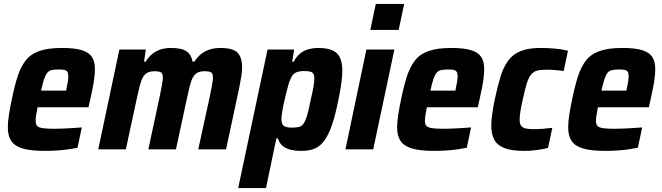

<svg xmlns="http://www.w3.org/2000/svg" viewBox="-20 -763 3383 981"><path d="M210 8Q137 8 95.5 -4.5Q54 -17 37 -43.5Q20 -70 20 -112Q20 -140 25.5 -175.5Q31 -211 40 -254Q54 -323 70 -372.5Q86 -422 111.5 -454.5Q137 -487 181.5 -502.5Q226 -518 296 -518Q362 -518 398.5 -506.5Q435 -495 450 -471.5Q465 -448 465 -410Q465 -391 462 -366Q459 -341 453.5 -313.5Q448 -286 441 -254L432 -215H172Q168 -194 165 -176.5Q162 -159 162 -147Q162 -128 170 -119.5Q178 -111 199.5 -108Q221 -105 260 -105Q277 -105 300 -106Q323 -107 348.5 -108.5Q374 -110 398 -112L376 -8Q357 -4 329 0Q301 4 270 6Q239 8 210 8ZM190 -300H318L320 -312Q325 -334 327 -348.5Q329 -363 329 -373Q329 -389 324 -396.5Q319 -404 308 -406Q297 -408 279 -408Q257 -408 243 -404.5Q229 -401 220.5 -390Q212 -379 205 -357.5Q198 -336 190 -300Z M482 0 590 -510H725L716 -448H724Q740 -473 759.5 -488.5Q779 -504 802.5 -511Q826 -518 852 -518Q909 -518 933.5 -500.5Q958 -483 964 -448H973Q989 -473 1009.5 -488.5Q1030 -504 1054.5 -511Q1079 -518 1106 -518Q1170 -518 1193.5 -494Q1217 -470 1217 -419Q1217 -400 1213 -374Q1209 -348 1203 -318L1135 0H993L1053 -275Q1060 -308 1064 -331.5Q1068 -355 1068 -367Q1068 -388 1058 -393.5Q1048 -399 1025 -399Q1003 -399 989.5 -392Q976 -385 966.5 -369Q957 -353 950 -325Q943 -297 934 -255L879 0H738L797 -275Q804 -308 808 -331.5Q812 -355 812 -367Q812 -388 802 -393.5Q792 -399 770 -399Q748 -399 734 -392Q720 -385 710.5 -368.5Q701 -352 694 -324.5Q687 -297 678 -255L623 0Z M1197 198 1347 -510H1483L1473 -448H1481Q1496 -477 1516.5 -492Q1537 -507 1560 -512.5Q1583 -518 1604 -518Q1648 -518 1675 -507.5Q1702 -497 1715.5 -471.5Q1729 -446 1729 -401Q1729 -374 1724 -337.5Q1719 -301 1709 -253Q1694 -177 1677 -127Q1660 -77 1639 -47Q1618 -17 1589.5 -4.5Q1561 8 1521 8Q1490 8 1465 2Q1440 -4 1423.5 -18Q1407 -32 1400 -56H1392L1339 198ZM1472 -111Q1494 -111 1508 -114.5Q1522 -118 1531.5 -132Q1541 -146 1549.5 -175Q1558 -204 1568 -255Q1578 -297 1582 -322Q1586 -347 1586 -363Q1586 -379 1580.5 -387Q1575 -395 1563 -397.5Q1551 -400 1532 -400Q1514 -400 1501 -396Q1488 -392 1479 -383Q1470 -374 1463 -357Q1458 -346 1452.5 -326Q1447 -306 1441 -281.5Q1435 -257 1429.5 -232Q1424 -207 1421 -186.5Q1418 -166 1418 -155Q1418 -129 1430 -120Q1442 -111 1472 -111Z M1872 -610 1900 -743H2045L2017 -610ZM1745 0 1852 -510H1995L1887 0Z M2199 8Q2126 8 2084.5 -4.5Q2043 -17 2026 -43.5Q2009 -70 2009 -112Q2009 -140 2014.5 -175.5Q2020 -211 2029 -254Q2043 -323 2059 -372.5Q2075 -422 2100.5 -454.5Q2126 -487 2170.5 -502.5Q2215 -518 2285 -518Q2351 -518 2387.5 -506.5Q2424 -495 2439 -471.5Q2454 -448 2454 -410Q2454 -391 2451 -366Q2448 -341 2442.5 -313.5Q2437 -286 2430 -254L2421 -215H2161Q2157 -194 2154 -176.5Q2151 -159 2151 -147Q2151 -128 2159 -119.5Q2167 -111 2188.5 -108Q2210 -105 2249 -105Q2266 -105 2289 -106Q2312 -107 2337.5 -108.5Q2363 -110 2387 -112L2365 -8Q2346 -4 2318 0Q2290 4 2259 6Q2228 8 2199 8ZM2179 -300H2307L2309 -312Q2314 -334 2316 -348.5Q2318 -363 2318 -373Q2318 -389 2313 -396.5Q2308 -404 2297 -406Q2286 -408 2268 -408Q2246 -408 2232 -404.5Q2218 -401 2209.5 -390Q2201 -379 2194 -357.5Q2187 -336 2179 -300Z M2658 8Q2594 8 2557 -6.5Q2520 -21 2505 -50Q2490 -79 2490 -121Q2490 -145 2495 -181Q2500 -217 2509 -260Q2523 -325 2538 -373.5Q2553 -422 2577 -454Q2601 -486 2640.5 -502Q2680 -518 2741 -518Q2780 -518 2816.5 -514.5Q2853 -511 2882 -504L2860 -400Q2843 -403 2818 -405Q2793 -407 2772 -407Q2743 -407 2724 -402Q2705 -397 2692.5 -381Q2680 -365 2671 -335Q2662 -305 2651 -255Q2643 -219 2639 -194Q2635 -169 2635 -152Q2635 -131 2642.5 -120.5Q2650 -110 2666 -106.5Q2682 -103 2708 -103Q2729 -103 2754.5 -105Q2780 -107 2802 -110L2780 -7Q2751 0 2719.5 4Q2688 8 2658 8Z M3073 8Q3000 8 2958.5 -4.5Q2917 -17 2900 -43.5Q2883 -70 2883 -112Q2883 -140 2888.5 -175.5Q2894 -211 2903 -254Q2917 -323 2933 -372.5Q2949 -422 2974.5 -454.5Q3000 -487 3044.5 -502.5Q3089 -518 3159 -518Q3225 -518 3261.5 -506.5Q3298 -495 3313 -471.5Q3328 -448 3328 -410Q3328 -391 3325 -366Q3322 -341 3316.5 -313.5Q3311 -286 3304 -254L3295 -215H3035Q3031 -194 3028 -176.5Q3025 -159 3025 -147Q3025 -128 3033 -119.5Q3041 -111 3062.5 -108Q3084 -105 3123 -105Q3140 -105 3163 -106Q3186 -107 3211.5 -108.5Q3237 -110 3261 -112L3239 -8Q3220 -4 3192 0Q3164 4 3133 6Q3102 8 3073 8ZM3053 -300H3181L3183 -312Q3188 -334 3190 -348.5Q3192 -363 3192 -373Q3192 -389 3187 -396.5Q3182 -404 3171 -406Q3160 -408 3142 -408Q3120 -408 3106 -404.5Q3092 -401 3083.5 -390Q3075 -379 3068 -357.5Q3061 -336 3053 -300Z"/></svg>

Font: Saira SemiCondensed
Style: Bold Italic
Weight: 700
Width: 4
Italic angle: -12°
Designer: Hector Gatti with collaboration of the Omnibus-Type team
Foundry: Omnibus-Type
Version: Version 1.101